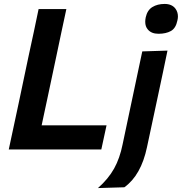

<svg xmlns="http://www.w3.org/2000/svg" viewBox="-20 -759 924 975"><path d="M24.5 0Q37 -58 48.5 -112Q60 -166 74.5 -233.5L125 -473.5Q140 -542.5 152 -598.5Q163.5 -654 176 -713H317Q304 -653 292.2 -597.5Q280.5 -542 266 -473L220 -256Q212 -219 205 -186.2Q198 -153.5 191.5 -122.5H521L494.5 0ZM477.5 196Q530.5 149 559.5 96.8Q588.5 44.5 602.5 -25.5L643 -217L653.5 -266.5Q669 -339 680 -392Q691 -444.5 702.5 -498L830.5 -502Q819 -447 808 -394Q796.5 -340.5 781 -267Q764 -188 751.5 -129Q739 -70 726.5 -12Q696.5 131 611.5 192ZM785 -587.5Q748.5 -587.5 730.5 -609.5Q717.5 -624.5 717.5 -648.5Q717.5 -659 720 -671Q728 -707.5 753.8 -723.2Q779.5 -739 816 -739Q853 -739 871 -715Q883.5 -698 883.5 -675.5Q883.5 -666 881 -655.5Q873 -615.5 847.8 -601.5Q822.5 -587.5 785 -587.5Z"/></svg>

Font: Heraclito SemiBold
Style: Italic
Weight: 600
Italic angle: -12°
Designer: Kostas Bartsokas (font) & Cristiano Sobral (main changes)
Foundry: Kostas Bartsokas (font) & Cristiano Sobral (main changes)
Version: Version 1.00;July 8, 2020;FontCreator 13.0.0.2655 64-bit